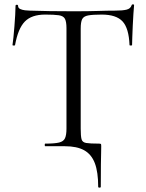

<svg xmlns="http://www.w3.org/2000/svg" viewBox="-20 -674 674 885"><path d="M432.6 187Q432.6 118.8 417.1 78.1Q401.6 37.4 368.1 18.7Q334.6 0 278.6 0H188.4Q186.2 0 186.2 -6Q186.2 -12 188.4 -12Q231.6 -12 252.3 -17Q273 -22 279.7 -37Q286.4 -52 286.4 -81V-544Q286.4 -574 279.3 -587.3Q272.2 -600.6 251 -603.7Q229.8 -606.8 188.4 -606.8Q125.8 -606.8 94.5 -574.7Q63.2 -542.6 49.4 -466.2Q49.2 -464 43.4 -464.1Q37.6 -464.2 37.6 -466.4Q39.6 -478.8 42 -502.3Q44.4 -525.8 46.5 -553Q48.6 -580.2 50.1 -605.4Q51.6 -630.6 51.6 -647Q51.6 -652 57.5 -652Q63.4 -652 63.4 -647Q63.4 -637 73.1 -632.5Q82.8 -628 95.5 -626.5Q108.2 -625 117.2 -625Q203.2 -622 318.2 -622Q389 -622 430.6 -623.5Q472.2 -625 511.2 -625Q544.8 -625 563.3 -629.5Q581.8 -634 586.8 -650Q587.8 -654 592.9 -654Q598 -654 598 -650Q596.8 -634.8 594.9 -609.1Q593 -583.4 591.9 -555.1Q590.8 -526.8 589.8 -502.7Q588.8 -478.6 588.8 -466.4Q588.8 -464.2 583 -464.2Q577.2 -464.2 577 -466.4Q574 -543.8 544.9 -575.3Q515.8 -606.8 448.8 -606.8Q407.2 -606.8 386.3 -602.9Q365.4 -599 358.7 -585.6Q352 -572.2 352 -542V-81Q352 -47 355.8 -32.5Q359.6 -18 377.1 -15Q394.6 -12 436 -12Q444.2 -12 445.4 -10Q446.6 -8 446.6 0Q446.6 13.8 446.1 31.4Q445.6 49 445.1 84.3Q444.6 119.6 444.6 187Q444.6 191 438.6 191Q432.6 191 432.6 187Z"/></svg>

Font: Cormorant Infant Light
Style: Regular
Weight: 300
Designer: Christian Thalmann (Catharsis Fonts)
Foundry: Catharsis Fonts
Version: Version 4.001